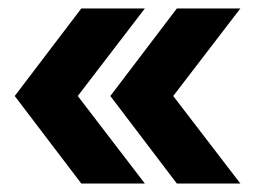

<svg xmlns="http://www.w3.org/2000/svg" viewBox="-20 -474 605 454"><path d="M172.3 -40H322.5L163.9 -247L322.5 -454H172.3L14.8 -247ZM398.2 -40H548.4L389.6 -247L548.4 -454H398.2L240.9 -247Z"/></svg>

Font: Anybody Thin Condensed
Style: Regular
Weight: 100
Width: 3
Version: Version 1.113;gftools[0.9.25]